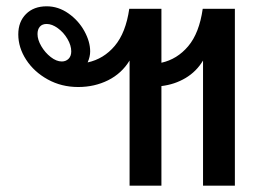

<svg xmlns="http://www.w3.org/2000/svg" viewBox="-20 -588 844 609"><path d="M725 -560V1H624V-396Q603 -361 568.5 -340.5Q534 -320 492 -315V1H391V-396Q366 -355 323 -333.5Q280 -312 228 -312Q175 -312 131.5 -336Q88 -360 63 -398.5Q38 -437 38 -479Q38 -519 62.5 -543.5Q87 -568 128 -568Q165 -568 197 -545.5Q229 -523 247.5 -489.5Q266 -456 266 -425Q266 -408 258 -390Q309 -401 344 -442.5Q379 -484 390 -560H492V-389Q542 -400 577 -441.5Q612 -483 623 -560ZM206 -425Q206 -444 194 -464.5Q182 -485 163.5 -498.5Q145 -512 128 -512Q114 -512 106.5 -503.5Q99 -495 99 -480Q99 -462 111 -441.5Q123 -421 141 -407Q159 -393 176 -393Q189 -393 197.5 -401.5Q206 -410 206 -425Z"/></svg>

Font: KoHo SemiBold
Style: Regular
Weight: 600
Designer: Cadson Demak & Katatrad Team
Foundry: Cadson Demak Co.,Ltd.
Version: Version 1.000; ttfautohint (v1.6)